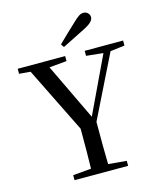

<svg xmlns="http://www.w3.org/2000/svg" viewBox="-136 -1052 963 1149"><g transform="rotate(-15 345.5 -477.0)"><path d="M313 -806 326 -786C375 -810 424 -835 473 -860C516 -882 529 -900 529 -918C529 -937 513 -954 491 -954C472 -954 456 -943 425 -913C389 -880 351 -843 313 -806ZM440 -701 545 -690 379 -340 211 -691 319 -701V-732H25V-701L95 -695L296 -288C296 -168 296 -112 294 -41L181 -31V0H513V-31L400 -41C398 -115 398 -173 398 -303L589 -690L678 -701V-732H440Z"/></g></svg>

Font: Noto Serif TC Medium
Style: Regular
Weight: 500
Designer: Ryoko NISHIZUKA 西塚涼子 (kana & ideographs); Frank Grießhammer (Latin, Greek & Cyrillic); Wenlong ZHANG 张文龙 (bopomofo); San
Foundry: Adobe
Version: Version 2.001;hotconv 1.1.0;makeotfexe 2.6.0